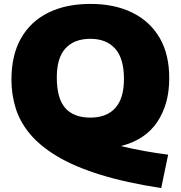

<svg xmlns="http://www.w3.org/2000/svg" viewBox="-20 -770 924 982"><path d="M804.5 192Q623 164 492.2 123.2Q361.5 82.5 273.8 30.2Q186 -22 134.2 -83.8Q82.5 -145.5 60.5 -215.8Q38.5 -286 38.5 -362.5Q38.5 -488 87.5 -574.2Q136.5 -660.5 227.2 -705.2Q318 -750 442 -750Q566.5 -750 657 -705.2Q747.5 -660.5 796.8 -575.8Q846 -491 845.5 -370Q846 -239.5 785 -147.2Q724 -55 598.5 -23Q657.5 -8.5 717.2 2.2Q777 13 840 21ZM442 -168.5Q525.5 -168.5 569.8 -217.8Q614 -267 614 -366Q614 -471 569 -521.2Q524 -571.5 442 -571.5Q360 -571.5 315.2 -523Q270.5 -474.5 270.5 -374Q270.5 -266 314 -217.2Q357.5 -168.5 442 -168.5Z"/></svg>

Font: Encode Sans SemiExpanded SemiExpanded Black
Style: Regular
Weight: 900
Width: 6
Designer: Multiple Designers
Foundry: Impallari Type
Version: Version 3.000; ttfautohint (v1.8.3) -l 8 -r 50 -G 200 -x 14 